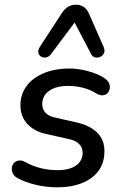

<svg xmlns="http://www.w3.org/2000/svg" viewBox="-20 -789 524 818"><path d="M224 9Q177 9 133 -1.5Q89 -12 57 -29Q41 -37 35 -49.5Q29 -62 30.5 -74Q32 -86 39.5 -94.5Q47 -103 59.5 -105Q72 -107 87 -99Q119 -81 154 -72.5Q189 -64 225 -64Q276 -64 304 -84Q332 -104 332 -138Q332 -161 316.5 -176Q301 -191 271 -197L178 -218Q126 -229 96.5 -261Q67 -293 67 -341Q67 -385 91.5 -420Q116 -455 163.5 -476Q211 -497 276 -497Q314 -497 355 -486Q396 -475 425 -456Q439 -447 444.5 -434.5Q450 -422 447.5 -410.5Q445 -399 437.5 -391.5Q430 -384 417.5 -383Q405 -382 390 -391Q365 -407 334 -415Q303 -423 271 -423Q219 -423 189.5 -402Q160 -381 160 -346Q160 -325 173 -309.5Q186 -294 215 -288L308 -267Q364 -254 394.5 -223.5Q425 -193 425 -145Q425 -72 370 -31.5Q315 9 224 9ZM422 -588Q428 -573 423 -562.5Q418 -552 407.5 -547Q397 -542 385.5 -544.5Q374 -547 368 -559L298 -693L197 -558Q189 -547 177 -544.5Q165 -542 155.5 -547.5Q146 -553 143.5 -564Q141 -575 149 -588L242 -731Q254 -750 269 -759.5Q284 -769 303 -769Q322 -769 336 -760Q350 -751 359 -731Z"/></svg>

Font: Nunito ExtraLight SemiBold
Style: Italic
Weight: 600
Italic angle: -9°
Version: Version 3.602